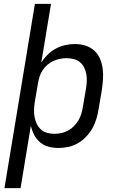

<svg xmlns="http://www.w3.org/2000/svg" viewBox="-20 -755 640 990"><path d="M3 215 160 -735H243L193 -433Q207 -455 226.5 -474Q246 -493 269 -505Q292 -517 317 -522.5Q342 -528 366 -528Q394 -528 420 -520Q446 -512 465.5 -494.5Q485 -477 495.5 -452.5Q506 -428 509.5 -401Q513 -374 511 -346Q509 -318 505 -290L488 -190Q484 -165 476.5 -140.5Q469 -116 456 -93Q443 -70 424 -50Q405 -30 381.5 -16.5Q358 -3 332.5 2.5Q307 8 282 8Q255 8 230.5 1.5Q206 -5 187 -21Q168 -37 156.5 -59Q145 -81 139 -106L86 215ZM261 -65Q278 -65 296.5 -69Q315 -73 331.5 -82Q348 -91 361 -104.5Q374 -118 384 -134Q394 -150 399 -167.5Q404 -185 407 -202L424 -302Q427 -321 427.5 -339.5Q428 -358 424.5 -375.5Q421 -393 413 -408.5Q405 -424 391.5 -435Q378 -446 360 -450.5Q342 -455 323 -455Q306 -455 289 -451.5Q272 -448 255 -440.5Q238 -433 224 -420.5Q210 -408 200 -393Q190 -378 184.5 -361Q179 -344 176 -327L159 -227Q156 -207 155.5 -188Q155 -169 158.5 -150.5Q162 -132 170 -115.5Q178 -99 191.5 -87Q205 -75 223.5 -70Q242 -65 261 -65Z"/></svg>

Font: Iosevka Etoile
Style: Italic
Weight: 400
Italic angle: -9°
Designer: Belleve Invis
Foundry: Belleve Invis
Version: Version 22.1.2; ttfautohint (v1.8.4)